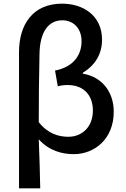

<svg xmlns="http://www.w3.org/2000/svg" viewBox="-20 -830 688 1050"><path d="M84 200H200C198 110 196 24 192 -68C248 -6 318 13 384 13C494 13 602 -67 602 -219C602 -331 534 -411 433 -427V-432C500 -473 538 -534 538 -613C538 -747 432 -810 320 -810C159 -810 84 -696 84 -544ZM354 -82C302 -82 242 -98 192 -162C192 -286 193 -408 196 -532C197 -651 242 -719 321 -719C376 -719 426 -681 426 -604C426 -534 387 -465 281 -444L296 -358C313 -363 331 -365 349 -365C442 -365 488 -305 488 -226C488 -134 427 -82 354 -82Z"/></svg>

Font: Source Han Sans KR Medium
Style: Regular
Weight: 500
Designer: Ryoko NISHIZUKA (kana & ideographs); Paul D. Hunt (Latin, Greek & Cyrillic); Wenlong ZHANG (bopomofo); Sandoll Communica
Foundry: Adobe Systems Incorporated
Version: Version 1.001;PS 1.001;hotconv 1.0.78;makeotf.lib2.5.61930